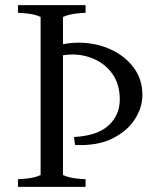

<svg xmlns="http://www.w3.org/2000/svg" viewBox="-20 -727 624 747"><path d="M272 -163 268 -194Q360 -199 403 -239.5Q446 -280 446 -339Q446 -398 419 -437Q392 -476 350 -495.5Q308 -515 262 -515Q243 -515 225 -512V-46Q248 -36 273.5 -33Q299 -30 313 -30V0H50V-30Q64 -30 90 -33Q116 -36 138 -46V-661Q116 -671 90 -674Q64 -677 50 -677V-707H313V-677Q299 -677 273.5 -674Q248 -671 225 -661V-555Q257 -561 284 -561Q353 -561 410 -535Q467 -509 500.5 -463.5Q534 -418 534 -358Q534 -308 504 -262Q474 -216 416 -187.5Q358 -159 272 -163Z"/></svg>

Font: Joan
Style: Regular
Weight: 400
Designer: Paolo Biagini
Version: Version 1.001; ttfautohint (v1.8.4.7-5d5b);gftools[0.9.30]